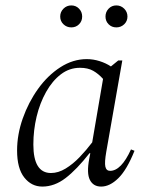

<svg xmlns="http://www.w3.org/2000/svg" viewBox="-20 -678 541 708"><path d="M136 10Q96 10 69.5 -23.5Q43 -57 43 -123Q43 -182 64 -241.5Q85 -301 120.5 -350.5Q156 -400 202.5 -430Q249 -460 300 -460Q324 -460 347.5 -452.5Q371 -445 389 -433L416 -455H431L372 -119Q365 -79 368.5 -63.5Q372 -48 386 -48Q427 -48 463 -127L476 -122Q448 -52 416.5 -21Q385 10 353 10Q324 10 311.5 -14.5Q299 -39 309 -92L313 -113H310Q263 -53 222 -21.5Q181 10 136 10ZM103 -145Q103 -40 168 -40Q195 -40 222 -56.5Q249 -73 273.5 -98.5Q298 -124 320 -153L360 -387Q343 -406 323.5 -417Q304 -428 275 -428Q236 -428 204.5 -404Q173 -380 150 -339Q127 -298 115 -248Q103 -198 103 -145ZM243 -577Q226 -577 214 -588.5Q202 -600 202 -617Q202 -634 214 -646Q226 -658 243 -658Q260 -658 271.5 -646Q283 -634 283 -617Q283 -600 271.5 -588.5Q260 -577 243 -577ZM409 -577Q392 -577 380.5 -588.5Q369 -600 369 -617Q369 -634 380.5 -646Q392 -658 409 -658Q426 -658 438 -646Q450 -634 450 -617Q450 -600 438 -588.5Q426 -577 409 -577Z"/></svg>

Font: Spectral Light
Style: Italic
Weight: 300
Italic angle: -10°
Designer: Jean-Baptiste Levee
Foundry: Production Type
Version: Version 2.001